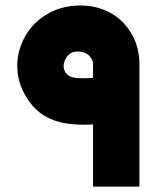

<svg xmlns="http://www.w3.org/2000/svg" viewBox="-20 -692 580 712"><path d="M325 0V-455Q325 -467 316.5 -478.5Q308 -490 299 -494Q290 -499 278 -500.5Q266 -502 254 -499.5Q242 -497 232 -486Q226 -480 221 -469.5Q216 -459 216 -446Q216 -433 225 -420Q231 -413 240 -408.5Q249 -404 267 -402.5Q285 -401 315.5 -402.5Q346 -404 395 -408V-236Q356 -232 313 -230Q270 -228 227 -234Q184 -240 146 -262Q108 -284 80 -328Q52 -372 46 -418Q40 -464 52 -506.5Q64 -549 90 -583Q116 -617 151 -637Q183 -658 225 -666.5Q267 -675 311.5 -669.5Q356 -664 396 -640.5Q436 -617 464 -573Q480 -548 488.5 -518Q497 -488 497 -455V0Z"/></svg>

Font: Mada Black
Style: Regular
Weight: 900
Designer: Khaled Hosny
Version: Version 1.5